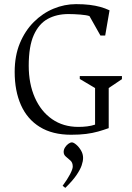

<svg xmlns="http://www.w3.org/2000/svg" viewBox="-20 -642 641 929"><path d="M324 10Q234 10 173 -27.5Q112 -65 81.5 -133.5Q51 -202 51 -294Q51 -372 76 -432.5Q101 -493 143.5 -535.5Q186 -578 239 -600Q292 -622 348 -622Q385 -622 413.5 -618.5Q442 -615 465.5 -608.5Q489 -602 510 -592L489 -470H466L413 -564Q400 -569 369 -571.5Q338 -574 311 -574Q254 -574 211 -550.5Q168 -527 143.5 -472.5Q119 -418 119 -324Q119 -237 148.5 -170Q178 -103 232 -65.5Q286 -28 359 -28Q381 -28 401.5 -30.5Q422 -33 440 -39V-216L366 -260V-274H570V-259L506 -216V-22Q481 -13 454.5 -5.5Q428 2 396.5 6Q365 10 324 10ZM296 267 283 257Q306 226 319 201Q332 176 332 164Q332 145 321 135Q310 125 299 116Q288 107 288 93Q288 82 294.5 71.5Q301 61 310.5 54Q320 47 328 47Q336 47 349 58Q362 69 372 86Q382 103 382 122Q382 138 375 158.5Q368 179 349.5 206Q331 233 296 267Z"/></svg>

Font: Ancizar Serif Light
Style: Regular
Weight: 300
Designer: Cesar Puertas, Viviana Monsalve, Julian Moncada, Julian Prieto, Jose Castro, Felipe Aragon, Mariel Hernandez, Sara Alarc
Version: Version 8.100